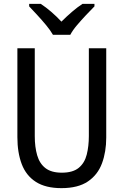

<svg xmlns="http://www.w3.org/2000/svg" viewBox="-20 -964 640 994"><path d="M298 10Q216 10 165.5 -22.5Q115 -55 92.5 -114.5Q70 -174 70 -254V-714H160V-259Q160 -203 172.5 -160Q185 -117 215.5 -93.5Q246 -70 300 -70Q357 -70 387.5 -95Q418 -120 429 -163.5Q440 -207 440 -260V-714H530V-252Q530 -178 508 -118.5Q486 -59 435 -24.5Q384 10 298 10ZM254 -784Q241 -807 219 -833.5Q197 -860 173 -886Q149 -912 131 -931V-944H191Q217 -927 245 -903Q273 -879 298 -852Q325 -879 353 -903Q381 -927 407 -944H469V-931Q450 -912 425.5 -886Q401 -860 378.5 -833.5Q356 -807 344 -784Z"/></svg>

Font: Noto Sans Mono
Style: Regular
Weight: 400
Designer: Monotype Design Team
Foundry: Monotype Imaging Inc.
Version: Version 2.014